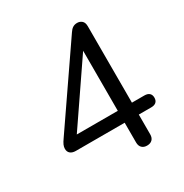

<svg xmlns="http://www.w3.org/2000/svg" viewBox="-167 -841 934 977"><g transform="rotate(-30 300.0 -352.5)"><path d="M418 7Q399 7 388 -4Q377 -15 377 -35V-151H90Q70 -151 58.5 -160.5Q47 -170 47 -188Q47 -199 52 -210.5Q57 -222 70 -240L375 -684Q384 -698 395 -705Q406 -712 421 -712Q437 -712 448.5 -702Q460 -692 460 -670V-221H533Q552 -221 562 -212Q572 -203 572 -186Q572 -169 562 -160Q552 -151 533 -151H460V-35Q460 -15 449 -4Q438 7 418 7ZM377 -221V-609H401L121 -199V-221Z"/></g></svg>

Font: Nunito
Style: Regular
Weight: 400
Designer: Vernon Adams
Foundry: Vernon Adams
Version: Version 3.602